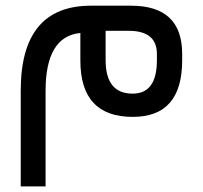

<svg xmlns="http://www.w3.org/2000/svg" viewBox="-20 -400 712 674"><path d="M432.3 -291.8H351.8H350.8V-290.8V-188.7Q350.8 -71.3 445.6 -71.3Q530.8 -71.3 530.8 -188.7V-210.3Q530.8 -291.8 432.3 -291.8ZM440 -380Q619.5 -380 619.5 -210.8V-188.2Q619.5 10.8 445.6 10.3Q262.1 10.3 262.1 -187.7V-283.1V-284.1H261Q200.5 -277.9 170.3 -227.2Q140 -176.4 140 -81.5V254.4H52.8V-77.9V-81Q52.3 -380 299 -380Z"/></svg>

Font: Fira Code
Style: Regular
Weight: 400
Designer: Carrois Corporate, Edenspiekermann AG, Nikita Prokopov
Foundry: Carrois Corporate, Edenspiekermann AG, Nikita Prokopov
Version: Version 5.002